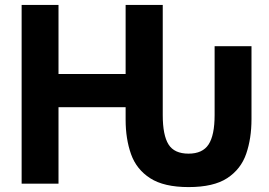

<svg xmlns="http://www.w3.org/2000/svg" viewBox="-20 -730 1094 781"><path d="M853 -262Q853 -180 828.5 -142.5Q804 -105 747 -105Q689 -105 665.5 -142.5Q642 -180 642 -262V-710H491V-429H218V-710H68V17H218V-294H491V-243Q491 -165 513 -103Q535 -41 591 -5Q647 31 747 31Q849 31 904.5 -5.5Q960 -42 981.5 -104.5Q1003 -167 1003 -245V-542H853Z"/></svg>

Font: Repo Bold
Style: Bold
Weight: 700
Designer: Stefan Peev
Foundry: Context Ltd
Version: Version 1.502